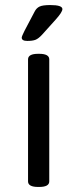

<svg xmlns="http://www.w3.org/2000/svg" viewBox="-20 -738 305 760"><path d="M91 -20V-503Q91 -525 131 -525H135Q175 -525 175 -503V-20Q175 2 135 2H131Q91 2 91 -20ZM66 -589Q66 -594 77 -616L117 -692Q124 -706 136.5 -712Q149 -718 179 -718Q227 -718 227 -702Q227 -690 200 -660L146 -600Q132 -585 120.5 -580.5Q109 -576 88 -576Q66 -576 66 -589Z"/></svg>

Font: Asap-Regular
Style: Regular
Weight: 400
Designer: Pablo Cosgaya
Foundry: Omnibus-Type
Version: Version 2.000; ttfautohint (v1.8)